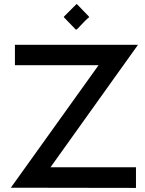

<svg xmlns="http://www.w3.org/2000/svg" viewBox="-20 -919 710 939"><path d="M416 -835Q406 -827 396 -817L374 -794L356 -775H350L294 -833L292 -837L352 -897Q356 -901 358 -897L414 -839ZM655 -700 227 -101H645V0L33 -1L462 -600H53V-700Z"/></svg>

Font: Railway
Style: Regular
Weight: 400
Version: 1.000